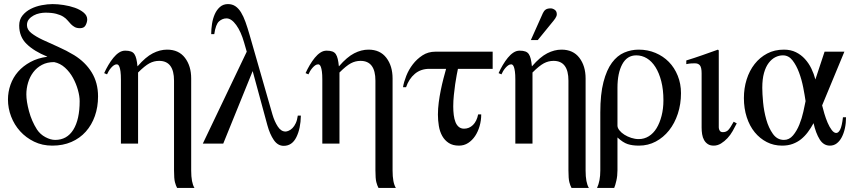

<svg xmlns="http://www.w3.org/2000/svg" viewBox="-20 -703 4183 940"><path d="M211 -426Q147 -452 110.5 -487.5Q74 -523 74 -578Q74 -607 90 -627Q106 -647 130.5 -659.5Q155 -672 184 -677.5Q213 -683 238 -683Q262 -683 291.5 -678.5Q321 -674 346.5 -665Q372 -656 389.5 -641.5Q407 -627 407 -608Q407 -595 399.5 -580Q392 -565 372 -565Q356 -565 346 -570.5Q336 -576 327.5 -584.5Q319 -593 311 -603Q303 -613 289.5 -621.5Q276 -630 255 -635.5Q234 -641 202 -641Q190 -641 174.5 -638Q159 -635 145 -627.5Q131 -620 121.5 -608.5Q112 -597 112 -580Q112 -558 133.5 -541Q155 -524 189 -508Q223 -492 264 -474Q305 -456 343 -433Q398 -399 429 -348.5Q460 -298 460 -231Q460 -179 444.5 -135Q429 -91 400 -58.5Q371 -26 329.5 -8Q288 10 236 10Q187 10 147 -9.5Q107 -29 78.5 -60.5Q50 -92 34.5 -132.5Q19 -173 19 -216Q19 -253 31.5 -288.5Q44 -324 68.5 -352Q93 -380 129 -399.5Q165 -419 211 -425ZM370 -208Q370 -232 361.5 -262.5Q353 -293 337.5 -321.5Q322 -350 298.5 -371.5Q275 -393 245 -399Q211 -399 185.5 -385.5Q160 -372 143 -349.5Q126 -327 117.5 -298.5Q109 -270 109 -241Q109 -207 122 -158.5Q135 -110 161 -69Q177 -45 202.5 -31.5Q228 -18 250 -18Q308 -18 339 -68Q370 -118 370 -208Z M847 217Q841 206 836.5 189Q832 172 832 131V-308Q832 -405 759 -405Q734 -405 711.5 -393Q689 -381 656 -348V0H572V-313Q572 -338 570 -352.5Q568 -367 565 -375Q562 -383 558.5 -385.5Q555 -388 552 -388Q544 -388 537 -383Q530 -378 523.5 -370.5Q517 -363 512 -354.5Q507 -346 504 -339L490 -345Q499 -365 510.5 -384.5Q522 -404 535 -420Q548 -436 562.5 -445.5Q577 -455 593 -455Q610 -455 621 -451Q632 -447 638 -438Q644 -429 647.5 -414.5Q651 -400 653 -379H654Q693 -424 728 -442Q763 -460 798 -460Q855 -460 885.5 -420Q916 -380 916 -319V132Q916 191 932 217Z M1453 -137Q1452 -74 1431 -31.5Q1410 11 1369 11Q1340 11 1320.5 -17.5Q1301 -46 1289 -90L1217 -355L1073 0H973L1188 -450L1175 -495Q1160 -548 1136.5 -580.5Q1113 -613 1089 -613Q1069 -613 1052.5 -598.5Q1036 -584 1029 -536H1014Q1014 -560 1018 -586Q1022 -612 1031.5 -633.5Q1041 -655 1057 -669Q1073 -683 1096 -683Q1117 -683 1132.5 -672.5Q1148 -662 1160 -642.5Q1172 -623 1182 -595Q1192 -567 1202 -532L1314 -142Q1324 -108 1340 -83.5Q1356 -59 1378 -59Q1384 -59 1393.5 -63Q1403 -67 1412 -76Q1421 -85 1428 -100Q1435 -115 1438 -137Z M1833 217Q1827 206 1822.5 189Q1818 172 1818 131V-308Q1818 -405 1745 -405Q1720 -405 1697.5 -393Q1675 -381 1642 -348V0H1558V-313Q1558 -338 1556 -352.5Q1554 -367 1551 -375Q1548 -383 1544.5 -385.5Q1541 -388 1538 -388Q1530 -388 1523 -383Q1516 -378 1509.5 -370.5Q1503 -363 1498 -354.5Q1493 -346 1490 -339L1476 -345Q1485 -365 1496.5 -384.5Q1508 -404 1521 -420Q1534 -436 1548.5 -445.5Q1563 -455 1579 -455Q1596 -455 1607 -451Q1618 -447 1624 -438Q1630 -429 1633.5 -414.5Q1637 -400 1639 -379H1640Q1679 -424 1714 -442Q1749 -460 1784 -460Q1841 -460 1871.5 -420Q1902 -380 1902 -319V132Q1902 191 1918 217Z M2222 -366Q2220 -356 2216 -336Q2212 -316 2208.5 -291Q2205 -266 2202 -237.5Q2199 -209 2199 -182Q2199 -160 2201.5 -140Q2204 -120 2210 -105Q2216 -90 2226.5 -81.5Q2237 -73 2252 -73Q2277 -73 2295.5 -91Q2314 -109 2321 -143H2336Q2336 -113 2328 -85.5Q2320 -58 2306 -37Q2292 -16 2272 -3Q2252 10 2227 10Q2197 10 2177 -3Q2157 -16 2145 -37.5Q2133 -59 2128.5 -86.5Q2124 -114 2124 -142Q2124 -171 2128 -201.5Q2132 -232 2138 -261.5Q2144 -291 2151 -318Q2158 -345 2164 -366H2082Q2040 -366 2011 -341.5Q1982 -317 1968 -276H1953Q1957 -301 1969 -331.5Q1981 -362 2001 -388Q2021 -414 2048.5 -432Q2076 -450 2112 -450H2392V-366Z M2638 -639Q2643 -650 2651.5 -656Q2660 -662 2676 -662Q2686 -662 2696 -655Q2706 -648 2706 -633Q2706 -624 2698.5 -613Q2691 -602 2679 -588L2613 -507H2579ZM2778 217Q2772 206 2767.5 189Q2763 172 2763 131V-308Q2763 -405 2690 -405Q2665 -405 2642.5 -393Q2620 -381 2587 -348V0H2503V-313Q2503 -338 2501 -352.5Q2499 -367 2496 -375Q2493 -383 2489.5 -385.5Q2486 -388 2483 -388Q2475 -388 2468 -383Q2461 -378 2454.5 -370.5Q2448 -363 2443 -354.5Q2438 -346 2435 -339L2421 -345Q2430 -365 2441.5 -384.5Q2453 -404 2466 -420Q2479 -436 2493.5 -445.5Q2508 -455 2524 -455Q2541 -455 2552 -451Q2563 -447 2569 -438Q2575 -429 2578.5 -414.5Q2582 -400 2584 -379H2585Q2624 -424 2659 -442Q2694 -460 2729 -460Q2786 -460 2816.5 -420Q2847 -380 2847 -319V132Q2847 191 2863 217Z M2919 -152Q2919 -242 2934.5 -301.5Q2950 -361 2976 -396Q3002 -431 3036 -445.5Q3070 -460 3107 -460Q3151 -460 3189 -444Q3227 -428 3254.5 -400Q3282 -372 3298 -332.5Q3314 -293 3314 -247Q3314 -193 3298.5 -146Q3283 -99 3255.5 -64.5Q3228 -30 3190.5 -10Q3153 10 3108 10Q3076 10 3053 2.5Q3030 -5 3003 -30V131Q3003 158 2997.5 182Q2992 206 2987 217H2903Q2919 183 2919 132ZM3003 -88Q3003 -77 3012.5 -65Q3022 -53 3037 -43.5Q3052 -34 3070.5 -28Q3089 -22 3107 -22Q3134 -22 3156.5 -36Q3179 -50 3194.5 -75.5Q3210 -101 3219 -136Q3228 -171 3228 -212Q3228 -264 3217.5 -305Q3207 -346 3189 -374.5Q3171 -403 3147 -417.5Q3123 -432 3095 -432Q3050 -432 3026.5 -388.5Q3003 -345 3003 -273Z M3587 -99Q3578 -81 3567 -61.5Q3556 -42 3541.5 -26.5Q3527 -11 3510 -0.5Q3493 10 3474 10Q3457 10 3445.5 2.5Q3434 -5 3427 -17.5Q3420 -30 3417.5 -46Q3415 -62 3415 -78V-344Q3415 -372 3407 -382.5Q3399 -393 3382 -393Q3375 -393 3364.5 -392.5Q3354 -392 3340 -389V-407Q3379 -419 3417.5 -432.5Q3456 -446 3495 -460L3499 -456V-79Q3499 -71 3503.5 -63.5Q3508 -56 3519 -56Q3535 -56 3545 -66Q3555 -76 3572 -107Z M4122 -129Q4122 -100 4116.5 -75Q4111 -50 4101 -31Q4091 -12 4076.5 -1Q4062 10 4043 10Q4012 10 3993 -20.5Q3974 -51 3963 -100Q3950 -76 3935 -56Q3920 -36 3902 -21.5Q3884 -7 3861 1.5Q3838 10 3809 10Q3768 10 3734 -7.5Q3700 -25 3675 -55.5Q3650 -86 3636 -129Q3622 -172 3622 -223Q3622 -271 3635.5 -314Q3649 -357 3674.5 -389.5Q3700 -422 3736 -441Q3772 -460 3818 -460Q3851 -460 3876.5 -447.5Q3902 -435 3921 -414Q3940 -393 3952.5 -367Q3965 -341 3972 -314L4017 -450H4114L4005 -187Q4009 -170 4016 -146.5Q4023 -123 4032 -102Q4041 -81 4052 -66.5Q4063 -52 4074 -52Q4085 -52 4093.5 -69Q4102 -86 4107 -129ZM3924 -208Q3920 -236 3912.5 -274.5Q3905 -313 3892 -348Q3879 -383 3860 -407.5Q3841 -432 3813 -432Q3794 -432 3776 -423Q3758 -414 3743.5 -395Q3729 -376 3720.5 -346Q3712 -316 3712 -273Q3712 -245 3716 -202Q3720 -159 3731.5 -118Q3743 -77 3764 -47.5Q3785 -18 3818 -18Q3844 -18 3862.5 -40Q3881 -62 3893.5 -93Q3906 -124 3913 -156Q3920 -188 3924 -208Z"/></svg>

Font: STIXGeneralUnicodeRegular
Style: Regular
Weight: 400
Designer: MicroPress Inc., with final additions and corrections provided by Coen Hoffman, Elsevier (retired)
Version: Version 1.1.0